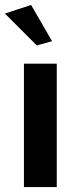

<svg xmlns="http://www.w3.org/2000/svg" viewBox="-37 -758 310 778"><path d="M112 -574 -17 -703 89 -738 174 -591ZM60 0V-500H193V0Z"/></svg>

Font: Arsenal
Style: Bold
Weight: 700
Designer: Andrij Shevchenko
Foundry: Stairsfor
Version: Version 2.001;PS 002.001;hotconv 1.0.88;makeotf.lib2.5.64775